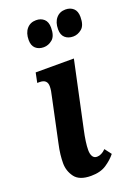

<svg xmlns="http://www.w3.org/2000/svg" viewBox="-148 -829 649 902"><g transform="rotate(-20 177.0 -378.0)"><path d="M144 -634Q119 -634 103.5 -648Q88 -662 88 -690Q88 -725 105.5 -745.5Q123 -766 152 -766Q176 -766 191.5 -752Q207 -738 207 -709Q207 -667 187 -650.5Q167 -634 144 -634ZM291 -634Q266 -634 250.5 -648Q235 -662 235 -690Q235 -725 252.5 -745.5Q270 -766 299 -766Q323 -766 338.5 -752Q354 -738 354 -709Q354 -667 334 -650.5Q314 -634 291 -634ZM146 10Q88 10 65 -21Q42 -52 42 -91Q42 -110 44.5 -133.5Q47 -157 54 -188L99 -400Q103 -417 105 -429Q107 -441 107 -452Q107 -487 69 -487H57L67 -536H258L187 -204Q181 -177 177.5 -152Q174 -127 174 -108Q174 -89 181 -77Q188 -65 203 -65Q225 -65 247 -87L272 -54Q253 -30 223 -10Q193 10 146 10Z"/></g></svg>

Font: Noto Serif ExtraCondensed
Style: Bold Italic
Weight: 700
Width: 2
Italic angle: -12°
Designer: Monotype Design Team
Foundry: Monotype Imaging Inc.
Version: Version 2.013; ttfautohint (v1.8.4.7-5d5b)